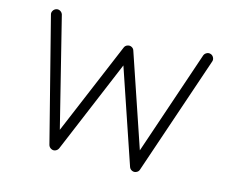

<svg xmlns="http://www.w3.org/2000/svg" viewBox="-98 -824 1165 968"><g transform="rotate(15 485.0 -340.0)"><path d="M82.5 -685.1Q93.3 -688.5 103.3 -682.9Q113.3 -677.2 116.7 -666.5L257.3 -102.5L460.9 -586.4Q465.3 -597.2 476.6 -601.3Q487.8 -605.5 498.5 -600.1Q508.8 -594.7 511.7 -584.5L673.8 -106.9L858.4 -651.9Q862.3 -662.1 872.6 -667.2Q882.8 -672.4 893.6 -668.5Q903.8 -665 908.9 -654.5Q914.1 -644 910.2 -633.8L699.7 -13.2Q696.3 -2 684.6 2.9Q673.8 7.8 662.8 2.9Q651.9 -2 647.9 -13.2L482.9 -499L278.3 -11.2Q273.4 -1 262.7 3.4Q252 7.8 241.2 2.4Q230.5 -2.9 226.6 -14.2L64 -650.9Q60.5 -661.6 66.2 -671.6Q71.8 -681.6 82.5 -685.1Z"/></g></svg>

Font: Mikhak-DS1-FD Light
Style: Regular
Weight: 300
Designer: Amin Abedi
Version: Version 3.2